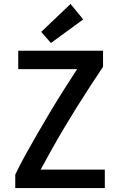

<svg xmlns="http://www.w3.org/2000/svg" viewBox="-20 -949 600 969"><path d="M57 0V-68Q81 -118 109.5 -169.5Q138 -221 169 -274.5Q200 -328 232.5 -382.5Q265 -437 299.5 -491.5Q334 -546 369 -600H72V-693H500V-612Q468 -564 434 -512Q400 -460 366 -405.5Q332 -351 300 -297Q268 -243 239 -191Q210 -139 185 -93H509V0ZM237 -732 188 -788 336 -929 400 -851Z"/></svg>

Font: Ubuntu Sans Mono Medium
Style: Regular
Weight: 500
Monospace: yes
Designer: Dalton Maag Ltd
Foundry: Dalton Maag Ltd
Version: Version 1.006